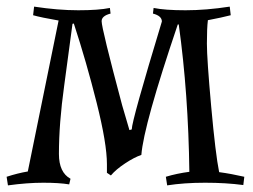

<svg xmlns="http://www.w3.org/2000/svg" viewBox="-21 -552 765 580"><path d="M302 -56Q302 -118 271 -241.5Q240 -365 202 -481L198 -480L173 -294Q157 -179 157 -87Q157 -31 192 -12L188 5Q158 0 109.5 0Q61 0 3 8L-1 -18Q33 -29 63 -34L156 -490Q104 -499 79 -506L82 -532Q154 -521 215.5 -521Q277 -521 311 -528L313 -511Q286 -504 286 -488Q286 -466 348 -234L370 -159L377 -161Q377 -187 468 -487Q468 -504 441 -511L443 -528Q477 -521 539.5 -521Q602 -521 673 -532L676 -506Q649 -499 607 -491Q604 -467 604 -420.5Q604 -374 617 -230Q630 -86 641 -32Q678 -27 717 -18L714 7Q662 0 598.5 0Q535 0 484 8L480 -18Q513 -28 551 -33Q548 -269 519 -478H516Q413 -174 406 -84Q385 -77 357 -58.5Q329 -40 314 -22L302 -30Z"/></svg>

Font: Almendra SC
Style: Regular
Weight: 400
Designer: Ana Sanfelippo
Foundry: Ana Sanfelippo
Version: Version 1.002